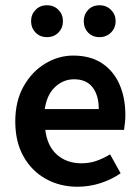

<svg xmlns="http://www.w3.org/2000/svg" viewBox="-20 -698 531 729"><path d="M274 11Q208 11 154.5 -18.5Q101 -48 69.5 -103.5Q38 -159 38 -237Q38 -314 69.5 -370Q101 -426 151.5 -456.5Q202 -487 258 -487Q323 -487 367 -458Q411 -429 433.5 -378Q456 -327 456 -261Q456 -244 454 -229Q452 -214 451 -205H152Q159 -144 196 -111Q233 -78 289 -78Q319 -78 345.5 -87Q372 -96 398 -112L438 -40Q403 -16 361 -2.5Q319 11 274 11ZM150 -284H355Q355 -336 331.5 -366.5Q308 -397 261 -397Q221 -397 189.5 -368Q158 -339 150 -284ZM158 -557Q132 -557 115 -574.5Q98 -592 98 -618Q98 -643 115 -660.5Q132 -678 158 -678Q185 -678 202 -660.5Q219 -643 219 -618Q219 -592 202 -574.5Q185 -557 158 -557ZM358 -557Q331 -557 314.5 -574.5Q298 -592 298 -618Q298 -643 314.5 -660.5Q331 -678 358 -678Q384 -678 401.5 -660.5Q419 -643 419 -618Q419 -592 401.5 -574.5Q384 -557 358 -557Z"/></svg>

Font: Narnoor SemiBold
Style: Regular
Weight: 600
Designer: S. Sridhar Murthy
Foundry: SIL International
Version: Version 3.000